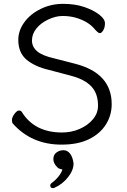

<svg xmlns="http://www.w3.org/2000/svg" viewBox="-20 -733 657 997"><path d="M234 -370Q161 -387 118 -423Q75 -459 75 -526Q75 -574 106 -617Q137 -660 191 -686.5Q245 -713 307.5 -713Q370 -713 418 -696.5Q466 -680 495.5 -657Q525 -634 525 -612Q525 -590 516 -575.5Q507 -561 499.5 -561Q492 -561 485 -568L473 -580Q439 -623 370 -642Q340 -650 304.5 -650Q269 -650 230 -631.5Q191 -613 168.5 -584.5Q146 -556 146 -523Q146 -490 172.5 -467Q199 -444 261 -430L370 -402Q560 -353 560 -192Q560 -134 529.5 -86Q499 -38 441.5 -10Q384 18 300 18Q144 18 47 -91Q42 -96 42 -110Q42 -124 55 -141.5Q68 -159 78.5 -159Q89 -159 93 -152Q159 -45 302 -45Q351 -45 393.5 -63.5Q436 -82 462.5 -113.5Q489 -145 489 -184Q489 -248 454 -284.5Q419 -321 351 -339ZM255 244Q241 244 241 230Q241 223 247 218Q266 205 282.5 185Q299 165 304 147Q302 146 292.5 144Q283 142 279 137Q257 116 257 93.5Q257 71 273 59Q289 47 309.5 47Q330 47 344 65Q358 83 362 116Q362 151 333 187.5Q304 224 263 242Q259 244 255 244Z"/></svg>

Font: LXGW WenKai
Style: Regular
Weight: 400
Designer: LXGW / Fontworks Inc.
Foundry: LXGW / Fontworks Inc.
Version: Version 1.520; June 14, 2025